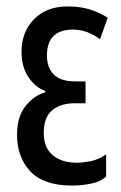

<svg xmlns="http://www.w3.org/2000/svg" viewBox="-20 -567 376 597"><path d="M204 10Q116 10 74.5 -34Q33 -78 33 -148Q33 -205 60 -238Q87 -271 121 -280V-284Q90 -295 68.5 -327Q47 -359 47 -406Q47 -468 86 -507.5Q125 -547 190 -547Q227 -547 256.5 -538.5Q286 -530 315 -512L291 -445Q251 -475 207 -475Q126 -475 126 -394Q126 -357 147 -335.5Q168 -314 213 -314H246V-246H214Q168 -246 142 -224Q116 -202 116 -154Q116 -108 144 -84.5Q172 -61 219 -61Q236 -61 260.5 -65.5Q285 -70 310 -87V-18Q293 -2 263 4Q233 10 204 10Z"/></svg>

Font: Noto Sans ExtraCondensed
Style: Regular
Weight: 400
Width: 2
Designer: Monotype Design Team
Foundry: Monotype Imaging Inc.
Version: Version 2.013; ttfautohint (v1.8.4.7-5d5b)